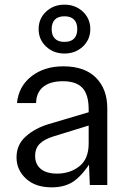

<svg xmlns="http://www.w3.org/2000/svg" viewBox="-20 -795 554 825"><path d="M51 -119Q51 -173 90.5 -208.5Q130 -244 190 -262L372 -316V-259L210 -209Q171 -197 151 -177.5Q131 -158 131 -125Q131 -89 155.5 -69Q180 -49 225 -49Q281 -49 321 -80.5Q361 -112 361 -178V-325Q361 -388 334.5 -417Q308 -446 250 -446Q196 -446 166 -422Q136 -398 135 -352H53Q60 -424 115 -467Q170 -510 252 -510Q344 -510 392.5 -461Q441 -412 441 -330V0H366L361 -120L375 -107Q340 -49 301.5 -19.5Q263 10 202 10Q132 10 91.5 -27.5Q51 -65 51 -119ZM146 -670Q146 -715 178 -745Q210 -775 257 -775Q304 -775 336 -745Q368 -715 368 -670Q368 -625 336 -595Q304 -565 257 -565Q210 -565 178 -595Q146 -625 146 -670ZM312 -670Q312 -697 298 -711Q284 -725 257 -725Q230 -725 216 -711Q202 -697 202 -670Q202 -643 216 -629Q230 -615 257 -615Q284 -615 298 -629Q312 -643 312 -670Z"/></svg>

Font: TASA Orbiter VF Text
Style: Regular
Weight: 400
Designer: Weizhong Zhang
Foundry: 本地遙控
Version: Version 1.001;Glyphs 3.2 (3192)